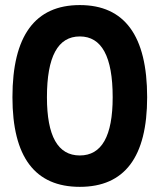

<svg xmlns="http://www.w3.org/2000/svg" viewBox="-20 -723 626 753"><path d="M293 9.8C468.3 9.8 557.1 -106.4 557.1 -341.8C557.1 -583 468.3 -703.1 293 -703.1C117.7 -703.1 28.8 -583 28.8 -341.8C28.8 -106.4 117.7 9.8 293 9.8ZM293 -113.3C207 -113.3 164.1 -189 164.1 -341.8C164.1 -501 207 -580.1 293 -580.1C378.9 -580.1 421.9 -501 421.9 -341.8C421.9 -189 378.9 -113.3 293 -113.3Z"/></svg>

Font: Cascadia Mono NF
Style: Bold
Weight: 700
Monospace: yes
Designer: Aaron Bell
Foundry: Saja Typeworks
Version: Version 2404.023